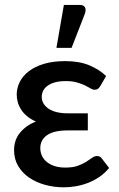

<svg xmlns="http://www.w3.org/2000/svg" viewBox="-20 -772 496 798"><path d="M397 -414.5 421 -456C402 -474.3 378.6 -489.2 350.8 -500.8C322.9 -512.2 289.8 -518 251.5 -518C217.8 -518 188.4 -514.2 163.2 -506.8C138.1 -499.2 117.1 -489.1 100.2 -476.2C83.4 -463.4 70.8 -448.6 62.2 -431.7C53.8 -414.9 49.5 -397.3 49.5 -379C49.5 -368.7 50.9 -358.2 53.8 -347.7C56.6 -337.2 61.2 -327 67.5 -317C73.8 -307 82.1 -297.7 92.3 -289.2C102.4 -280.7 114.7 -273.3 129 -267C101.7 -256 79.8 -240.5 63.3 -220.5C46.8 -200.5 38.5 -176.2 38.5 -147.5C38.5 -123.2 44.1 -101.5 55.3 -82.5C66.4 -63.5 81.5 -47.4 100.5 -34.2C119.5 -21.1 141.5 -11 166.5 -4C191.5 3 217.8 6.5 245.5 6.5C261.2 6.5 277.5 5.1 294.5 2.3C311.5 -0.6 328.3 -5.2 344.8 -11.5C361.3 -17.8 377.1 -26.1 392.3 -36.2C407.4 -46.4 421.2 -59 433.5 -74L403 -113.5C398.3 -120.2 391.7 -123.5 383 -123.5C376 -123.5 369.2 -121 362.5 -116C355.8 -111 347.8 -105.5 338.3 -99.5C328.8 -93.5 317.2 -88 303.5 -83C289.8 -78 272.5 -75.5 251.5 -75.5C235.2 -75.5 220.6 -77.5 207.8 -81.5C194.9 -85.5 184 -91.2 175 -98.5C166 -105.8 159.2 -114.4 154.5 -124.2C149.8 -134.1 147.5 -144.8 147.5 -156.5C147.5 -179.2 156.8 -197.1 175.5 -210.2C194.2 -223.4 223.2 -230 262.5 -230H345V-301H262.5C227.8 -301 201 -307.4 182 -320.2C163 -333.1 153.5 -349.5 153.5 -369.5C153.5 -378.8 155.6 -387.5 159.8 -395.5C163.9 -403.5 170.2 -410.4 178.5 -416.2C186.8 -422.1 197.2 -426.7 209.5 -430C221.8 -433.3 236.3 -435 253 -435C271.7 -435 287.5 -433.1 300.5 -429.2C313.5 -425.4 324.6 -421.2 333.8 -416.8C342.9 -412.2 350.5 -408.2 356.5 -404.5C362.5 -400.8 368 -399 373 -399C378 -399 382.3 -400 385.8 -402C389.3 -404 393 -408.2 397 -414.5ZM214.5 -573H277.5L333 -715.5C336.7 -726.5 336.7 -735.2 333 -741.8C329.3 -748.2 322.3 -751.5 312 -751.5H245.5Z"/></svg>

Font: Lato Semibold
Style: Regular
Weight: 600
Designer: Lukasz Dziedzic
Foundry: tyPoland Lukasz Dziedzic
Version: Version 2.006; 2014-01-15